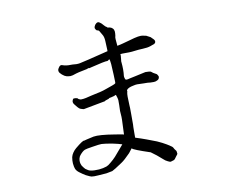

<svg xmlns="http://www.w3.org/2000/svg" viewBox="-82 -846 1164 975"><g transform="rotate(-10 500.0 -358.5)"><path d="M496 -110Q478 -116 449 -122Q413 -129 392 -130Q380 -130 344 -124Q311 -119 304 -116Q292 -111 278 -94Q272 -88 269 -76Q267 -66 268 -58Q269 -49 274 -39Q283 -26 289 -20Q303 -9 314 -7Q331 -3 358 -5Q380 -7 397 -13Q406 -16 420 -28Q436 -41 448 -54Q476 -86 496 -110ZM622 -113Q664 -97 672 -94Q699 -82 719 -70Q745 -54 747 -50Q751 -41 761 -29Q762 -27 763 -15Q763 -12 755 -3Q744 13 741 14Q737 15 725 19Q720 21 709 15Q696 9 687 0Q682 -5 659 -24Q632 -44 631 -45Q546 -73 540 -81Q540 -82 539 -82Q526 -64 522 -60Q492 -29 475 -18Q432 11 422 15Q420 16 391 21Q381 22 349 24Q325 26 314 24Q310 24 286 12Q275 6 255 -9Q243 -18 238 -29Q234 -38 232 -58Q231 -73 234 -90Q237 -102 244 -112Q252 -124 262 -132Q302 -165 308 -162Q313 -164 359 -174Q389 -179 467 -166Q512 -159 512 -158Q513 -156 513 -158Q515 -195 516 -232Q516 -240 516 -248Q515 -260 514 -279Q514 -295 515 -309Q515 -316 515 -323Q515 -329 515 -334Q515 -339 512 -349Q508 -364 506 -363Q501 -359 482 -355Q472 -353 472 -353Q469 -350 466 -349Q448 -344 447 -341L335 -320Q332 -320 320 -324Q311 -327 304 -336Q296 -345 291 -352Q285 -359 285 -366Q285 -371 288 -377Q291 -384 298 -382Q301 -382 304 -382Q306 -381 308 -381Q313 -381 316 -376Q318 -374 322 -373Q325 -371 330 -371Q341 -371 355 -374Q373 -378 384 -381L434 -392Q447 -395 466 -402Q482 -407 497 -413Q511 -418 514 -421Q516 -424 515 -434Q514 -460 514 -465L511 -521Q509 -546 505 -547Q504 -547 504 -546Q496 -539 495 -540Q482 -541 406 -522Q400 -520 399 -520Q395 -522 391 -520Q385 -517 377 -516Q332 -507 328 -505Q306 -497 297 -497L285 -498Q279 -498 267 -504Q254 -512 246 -522Q240 -529 241 -538Q241 -542 246 -549Q250 -556 254 -558Q256 -560 262 -560Q267 -559 275 -556Q288 -553 297 -553Q316 -553 317 -553Q339 -550 355 -553Q398 -563 403 -564Q454 -577 504 -589V-597L502 -642Q501 -664 493 -676Q485 -689 483 -693Q479 -702 470 -702Q468 -702 463 -709Q461 -712 460 -716Q460 -723 466 -732Q472 -740 480 -742Q484 -743 490 -739Q495 -736 499 -732Q505 -726 509 -721Q513 -716 516 -714Q518 -713 521 -711Q522 -710 525 -707Q527 -706 532 -706Q536 -706 540 -704Q545 -703 551 -697Q557 -691 558 -681Q558 -676 558 -671Q558 -667 557 -660Q556 -656 555 -651Q555 -648 555 -642Q557 -621 558 -607Q583 -612 621 -623Q641 -629 650 -631Q665 -634 669 -635Q685 -637 691 -636Q708 -633 711 -632Q720 -628 732 -621Q738 -616 747 -606Q752 -600 751 -593Q750 -588 744 -584Q737 -581 722 -576Q708 -571 683 -570Q658 -569 645 -567Q622 -564 611 -564Q567 -564 566 -563Q566 -563 566 -559Q567 -555 566 -550Q566 -545 565 -539Q564 -534 564 -530Q563 -526 564 -521Q568 -481 564 -451Q563 -447 567 -435Q569 -429 577 -430Q581 -431 583 -431Q587 -432 591 -433L615 -438L675 -451Q698 -451 703 -448Q713 -439 726 -433Q731 -431 733 -427Q738 -419 738 -417Q738 -405 729 -400Q719 -394 709 -394Q684 -394 684 -395Q683 -396 657 -396L623 -397Q615 -397 603 -394Q576 -389 568 -378Q566 -374 567 -374Q569 -371 567 -369Q566 -367 565 -357Q564 -344 565 -328L566 -298Q567 -295 567 -253Q567 -220 567 -200Q566 -193 566 -154Q566 -143 566 -132Q595 -123 622 -113Z"/></g></svg>

Font: ToneOZ-Pinyin-Tsuipita-TC
Style: Regular
Weight: 400
Designer: ÂÆ£ÂøóÂáåJeffrey Xuan(jeffreyx@gmail.com, ToneOZ.com) ÈòøÂù§(cjkFonts)
Foundry: ToneOZ
Version: Version 0.24071